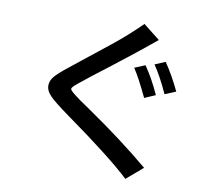

<svg xmlns="http://www.w3.org/2000/svg" viewBox="-93 -925 1186 1098"><g transform="rotate(10 500.0 -376.0)"><path d="M658.2 -822.3 754.9 -746.1Q627 -639.6 413.1 -476.6Q326.2 -408.2 317.9 -398.4Q309.6 -388.7 309.6 -383.8Q309.6 -369.1 423.8 -293Q434.6 -286.1 439.5 -282.2Q633.8 -149.4 798.8 -11.7L704.1 69.3Q593.8 -35.2 321.3 -229.5Q230.5 -294.9 204.1 -323.2Q177.7 -351.6 177.7 -379.4Q177.7 -407.2 196.3 -430.2Q214.8 -453.1 250 -481.9Q285.2 -510.7 345.7 -558.1Q406.2 -605.5 495.1 -676.8Q584 -748 658.2 -822.3ZM643.6 -565.4 705.1 -590.8Q751 -525.4 793 -432.6L729.5 -405.3Q675.8 -518.6 643.6 -565.4ZM754.9 -604.5 815.4 -629.9Q863.3 -559.6 904.3 -472.7L840.8 -446.3Q797.9 -541 754.9 -604.5Z"/></g></svg>

Font: GenEi M Gothic v2 Medium
Style: Regular
Weight: 500
Version: Version 2.0